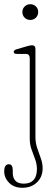

<svg xmlns="http://www.w3.org/2000/svg" viewBox="-46 -643 264 910"><path d="M97.5 -548.5Q81.5 -548.5 70.8 -559.2Q60 -570 60 -585.5Q60 -601.5 70.8 -612.2Q81.5 -623 97.5 -623Q113.5 -623 124.2 -612.5Q135 -602 135 -586Q135 -570 124.2 -559.2Q113.5 -548.5 97.5 -548.5ZM122 6.5Q122 34.5 130.5 59.2Q139 84 147.5 107.5Q156 131 156 154.5Q156 196 129 221.5Q102 247 60 247Q20.5 247 -2.8 223.5Q-26 200 -26 169.5Q-26 135.5 -4 135.5Q14.5 135.5 14.5 164.5V177Q14.5 200 27.2 213.8Q40 227.5 67.5 227.5Q129 226.5 129 158Q129 134.5 120.5 111.8Q112 89 103.5 65.2Q95 41.5 95 15.5V-366.5Q95 -387.5 76 -387.5H33.5Q19 -387.5 19 -397.5Q19 -405.5 33 -409.5L80.5 -423.5Q98 -428.5 105.5 -428.5Q122 -428.5 122 -410.5Z"/></svg>

Font: Fraunces 144pt SuperSoft Thin
Style: Regular
Weight: 100
Version: Version 1.000;[0bf87f6ff]